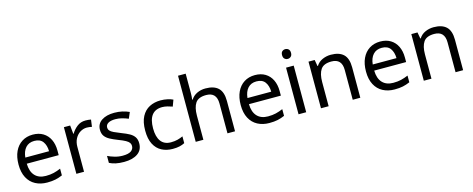

<svg xmlns="http://www.w3.org/2000/svg" viewBox="-36 -1441 5248 2132"><g transform="rotate(-15 2588.0 -375.0)"><path d="M292 -546Q361 -546 410.5 -516Q460 -486 486.5 -431.5Q513 -377 513 -304V-251H146Q148 -160 192.5 -112.5Q237 -65 317 -65Q368 -65 407.5 -74.5Q447 -84 489 -102V-25Q448 -7 408 1.5Q368 10 313 10Q237 10 178.5 -21Q120 -52 87.5 -113.5Q55 -175 55 -264Q55 -352 84.5 -415Q114 -478 167.5 -512Q221 -546 292 -546ZM291 -474Q228 -474 191.5 -433.5Q155 -393 148 -321H421Q420 -389 389 -431.5Q358 -474 291 -474Z M899 -546Q914 -546 931.5 -544.5Q949 -543 962 -540L951 -459Q938 -462 922.5 -464Q907 -466 893 -466Q852 -466 816 -443.5Q780 -421 758.5 -380.5Q737 -340 737 -286V0H649V-536H721L731 -438H735Q761 -482 802 -514Q843 -546 899 -546Z M1411 -148Q1411 -70 1353 -30Q1295 10 1197 10Q1141 10 1100.5 1Q1060 -8 1029 -24V-104Q1061 -88 1106.5 -74.5Q1152 -61 1199 -61Q1266 -61 1296 -82.5Q1326 -104 1326 -140Q1326 -160 1315 -176Q1304 -192 1275.5 -208Q1247 -224 1194 -244Q1142 -264 1105 -284Q1068 -304 1048 -332Q1028 -360 1028 -404Q1028 -472 1083.5 -509Q1139 -546 1229 -546Q1278 -546 1320.5 -536.5Q1363 -527 1400 -510L1370 -440Q1336 -454 1299 -464Q1262 -474 1223 -474Q1169 -474 1140.5 -456.5Q1112 -439 1112 -409Q1112 -387 1125 -371.5Q1138 -356 1168.5 -341.5Q1199 -327 1250 -307Q1301 -288 1337 -268Q1373 -248 1392 -219.5Q1411 -191 1411 -148Z M1756 10Q1685 10 1629.5 -19Q1574 -48 1542.5 -109Q1511 -170 1511 -265Q1511 -364 1544 -426Q1577 -488 1633.5 -517Q1690 -546 1762 -546Q1803 -546 1841 -537.5Q1879 -529 1903 -517L1876 -444Q1852 -453 1820 -461Q1788 -469 1760 -469Q1602 -469 1602 -266Q1602 -169 1640.5 -117.5Q1679 -66 1755 -66Q1799 -66 1832.5 -75Q1866 -84 1894 -97V-19Q1867 -5 1834.5 2.5Q1802 10 1756 10Z M2109 -537Q2109 -497 2104 -462H2110Q2136 -503 2180.5 -524Q2225 -545 2277 -545Q2375 -545 2424 -498.5Q2473 -452 2473 -349V0H2386V-343Q2386 -472 2266 -472Q2176 -472 2142.5 -421.5Q2109 -371 2109 -277V0H2021V-760H2109Z M2846 -546Q2915 -546 2964.5 -516Q3014 -486 3040.5 -431.5Q3067 -377 3067 -304V-251H2700Q2702 -160 2746.5 -112.5Q2791 -65 2871 -65Q2922 -65 2961.5 -74.5Q3001 -84 3043 -102V-25Q3002 -7 2962 1.5Q2922 10 2867 10Q2791 10 2732.5 -21Q2674 -52 2641.5 -113.5Q2609 -175 2609 -264Q2609 -352 2638.5 -415Q2668 -478 2721.5 -512Q2775 -546 2846 -546ZM2845 -474Q2782 -474 2745.5 -433.5Q2709 -393 2702 -321H2975Q2974 -389 2943 -431.5Q2912 -474 2845 -474Z M3248 -737Q3268 -737 3283.5 -723.5Q3299 -710 3299 -681Q3299 -653 3283.5 -639Q3268 -625 3248 -625Q3226 -625 3211 -639Q3196 -653 3196 -681Q3196 -710 3211 -723.5Q3226 -737 3248 -737ZM3291 -536V0H3203V-536Z M3719 -546Q3815 -546 3864 -499.5Q3913 -453 3913 -349V0H3826V-343Q3826 -472 3706 -472Q3617 -472 3583 -422Q3549 -372 3549 -278V0H3461V-536H3532L3545 -463H3550Q3576 -505 3622 -525.5Q3668 -546 3719 -546Z M4286 -546Q4355 -546 4404.5 -516Q4454 -486 4480.5 -431.5Q4507 -377 4507 -304V-251H4140Q4142 -160 4186.5 -112.5Q4231 -65 4311 -65Q4362 -65 4401.5 -74.5Q4441 -84 4483 -102V-25Q4442 -7 4402 1.5Q4362 10 4307 10Q4231 10 4172.5 -21Q4114 -52 4081.5 -113.5Q4049 -175 4049 -264Q4049 -352 4078.5 -415Q4108 -478 4161.5 -512Q4215 -546 4286 -546ZM4285 -474Q4222 -474 4185.5 -433.5Q4149 -393 4142 -321H4415Q4414 -389 4383 -431.5Q4352 -474 4285 -474Z M4901 -546Q4997 -546 5046 -499.5Q5095 -453 5095 -349V0H5008V-343Q5008 -472 4888 -472Q4799 -472 4765 -422Q4731 -372 4731 -278V0H4643V-536H4714L4727 -463H4732Q4758 -505 4804 -525.5Q4850 -546 4901 -546Z"/></g></svg>

Font: Noto Sans Old Hungarian
Style: Regular
Weight: 400
Designer: Monotype Design Team
Foundry: Monotype Imaging Inc.
Version: Version 2.005; ttfautohint (v1.8.4.7-5d5b)